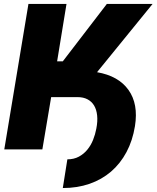

<svg xmlns="http://www.w3.org/2000/svg" viewBox="-20 -747 783 960"><path d="M122.2 -727.3H312.5L265.6 -440.3H294L514.2 -727.3H742.9L465.2 -386Q572.1 -367.5 622.2 -297.6Q672.6 -227.3 654.8 -116.5Q643.1 -44 612.4 13.5Q581.7 71 535.2 111Q488.6 150.9 427.6 172.1Q366.5 193.2 294 193.2L316.8 49.7Q349.4 49.7 374.1 36.4Q398.8 23.1 416.5 1.6Q434.3 -19.9 445.3 -47.4Q456.3 -74.9 461.6 -103.7Q468.8 -140.6 465.7 -169.7Q462.7 -198.9 450.5 -219.3Q438.2 -239.7 417.4 -250.5Q396.7 -261.4 367.9 -261.4H235.8L191.8 0H1.4Z"/></svg>

Font: Inter P Black
Style: Italic
Weight: 900
Italic angle: -9.40001°
Designer: Rasmus Andersson
Foundry: rsms
Version: Version 3.018;git-588b23468